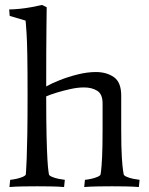

<svg xmlns="http://www.w3.org/2000/svg" viewBox="-20 -750 598 773"><path d="M166 -362Q166 -263 167.5 -201.5Q169 -140 171 -107Q173 -74 175 -61.5Q177 -49 177 -48Q178 -43 189.5 -38Q201 -33 216 -30Q231 -27 241 -26L238 3Q214 1 185 0.5Q156 0 130 0Q105 0 73.5 0.5Q42 1 18 3L21 -26Q32 -27 46 -30Q60 -33 71.5 -38Q83 -43 84 -48Q84 -48 85 -62.5Q86 -77 87.5 -112.5Q89 -148 90 -210.5Q91 -273 91 -369Q91 -466 90 -525Q89 -584 87 -615Q85 -646 84 -656.5Q83 -667 83 -667L19 -686L17 -712Q35 -712 59.5 -714.5Q84 -717 108 -721.5Q132 -726 149 -730L168 -721Q168 -721 167 -637.5Q166 -554 166 -402Q187 -414 221 -427.5Q255 -441 293.5 -450.5Q332 -460 366 -460Q409 -460 438.5 -439.5Q468 -419 468 -365V-229Q468 -156 470.5 -117Q473 -78 475.5 -63Q478 -48 478 -48Q479 -43 490.5 -38Q502 -33 517 -30Q532 -27 542 -26L539 3Q515 1 486 0.5Q457 0 431 0Q406 0 374.5 0.5Q343 1 319 3L322 -26Q333 -27 347 -30Q361 -33 372.5 -38Q384 -43 385 -48Q385 -48 387 -63Q389 -78 391 -117Q393 -156 393 -229V-334Q393 -371 371.5 -384.5Q350 -398 318 -398Q293 -398 263.5 -391.5Q234 -385 208 -377Q182 -369 166 -362Z"/></svg>

Font: Average
Style: Regular
Weight: 400
Designer: Eduardo Tunni
Foundry: Eduardo Rodriguez Tunni
Version: Version 1.003; ttfautohint (v1.8.4.7-5d5b)